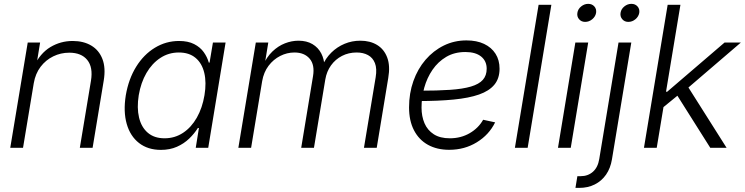

<svg xmlns="http://www.w3.org/2000/svg" viewBox="-20 -752 3790 977"><path d="M151.9 -329.1 97.2 0H32.2L121.1 -535.6H184.1L163.6 -410.2L150.9 -412.1Q184.6 -481.4 236.6 -512.5Q288.6 -543.5 349.6 -543.5Q405.3 -543.5 444.6 -520Q483.9 -496.6 501.2 -451.7Q518.6 -406.7 507.8 -341.8L451.2 0H386.2L442.9 -341.3Q454.1 -409.7 424.1 -446.8Q394 -483.9 332.5 -483.9Q289.1 -483.9 251 -465.3Q212.9 -446.8 186.5 -412.1Q160.2 -377.4 151.9 -329.1Z M798.8 10.7Q732.4 10.7 687.5 -24.2Q642.6 -59.1 624.8 -121.6Q606.9 -184.1 620.1 -267.1Q634.3 -350.1 672.9 -412.4Q711.4 -474.6 768.1 -509Q824.7 -543.5 891.1 -543.5Q937 -543.5 968 -527.6Q999 -511.7 1016.8 -486.6Q1034.7 -461.4 1042.5 -433.6H1046.4L1063.5 -535.6H1127.9L1039.6 0H976.1L992.2 -100.6H986.8Q969.2 -72.3 942.6 -46.6Q916 -21 880.1 -5.1Q844.2 10.7 798.8 10.7ZM817.4 -48.3Q869.6 -48.3 911.6 -76.2Q953.6 -104 981.7 -153.6Q1009.8 -203.1 1020.5 -267.6Q1031.2 -332 1019.5 -381.1Q1007.8 -430.2 975.1 -457.5Q942.4 -484.9 890.1 -484.9Q837.9 -484.9 795.7 -457Q753.4 -429.2 725.1 -380.4Q696.8 -331.5 686 -267.6Q675.8 -203.6 687.5 -154.1Q699.2 -104.5 732.2 -76.4Q765.1 -48.3 817.4 -48.3Z M1192.9 0 1281.7 -535.6H1345.2L1325.7 -416.5L1317.9 -418.5Q1336.9 -461.9 1366.2 -490Q1395.5 -518.1 1429.9 -531.5Q1464.4 -544.9 1499 -544.9Q1540.5 -544.9 1569.8 -527.6Q1599.1 -510.3 1614.7 -480.2Q1630.4 -450.2 1631.3 -411.1L1619.6 -415.5Q1636.7 -455.6 1666 -484.4Q1695.3 -513.2 1733.2 -529.1Q1771 -544.9 1813.5 -544.9Q1863.3 -544.9 1898.9 -523.2Q1934.6 -501.5 1950.4 -459.2Q1966.3 -417 1955.6 -355L1897 0H1832L1891.6 -358.9Q1898.9 -402.8 1887.9 -430.7Q1877 -458.5 1852.5 -471.7Q1828.1 -484.9 1794.9 -484.9Q1753.9 -484.9 1720.2 -467.5Q1686.5 -450.2 1664.3 -419.2Q1642.1 -388.2 1635.3 -347.7L1577.6 0H1512.7L1572.8 -364.3Q1582.5 -421.9 1555.7 -453.4Q1528.8 -484.9 1478.5 -484.9Q1440.4 -484.9 1405.8 -467.3Q1371.1 -449.7 1346.4 -417Q1321.8 -384.3 1314 -338.9L1257.8 0Z M2265.6 10.3Q2203.6 10.3 2157.7 -15.1Q2111.8 -40.5 2086.7 -88.9Q2061.5 -137.2 2061.5 -205.6Q2061.5 -277.3 2083.5 -339.4Q2105.5 -401.4 2145.3 -447.8Q2185.1 -494.1 2238.3 -520.3Q2291.5 -546.4 2353.5 -546.4Q2405.8 -546.4 2443.4 -528.6Q2481 -510.7 2501.5 -478.5Q2522 -446.3 2522 -402.3Q2522 -353 2495.6 -321Q2469.2 -289.1 2417.5 -271Q2365.7 -252.9 2288.3 -245.4Q2210.9 -237.8 2108.4 -237.8L2116.2 -290.5Q2206.1 -290.5 2270.5 -294.9Q2335 -299.3 2376.2 -311.5Q2417.5 -323.7 2437 -345.7Q2456.5 -367.7 2456.5 -402.3Q2456.5 -441.4 2428.2 -464.4Q2399.9 -487.3 2348.1 -487.3Q2292.5 -487.3 2250.7 -462.6Q2209 -438 2180.9 -397Q2152.8 -356 2138.9 -305.9Q2125 -255.9 2125 -204.6Q2125 -160.2 2140.1 -124.8Q2155.3 -89.4 2187.3 -68.8Q2219.2 -48.3 2269 -48.3Q2325.2 -48.3 2369.9 -74.2Q2414.6 -100.1 2438.5 -142.6L2499.5 -129.4Q2468.8 -66.4 2406.5 -28.1Q2344.2 10.3 2265.6 10.3Z M2785.6 -727.5 2665 0H2600.1L2720.7 -727.5Z M2819.3 0 2907.7 -535.6H2973.1L2884.3 0ZM2957.5 -640.6Q2938.5 -640.6 2926.8 -654.1Q2915 -667.5 2918 -686.5Q2920.9 -706.1 2937.3 -719.2Q2953.6 -732.4 2973.1 -732.4Q2992.7 -732.4 3004.4 -719.2Q3016.1 -706.1 3013.2 -686.5Q3009.8 -667.5 2993.7 -654.1Q2977.5 -640.6 2957.5 -640.6Z M3127.4 -535.6H3192.4L3093.8 59.6Q3086.4 104 3064 136.5Q3041.5 168.9 3006.6 186.5Q2971.7 204.1 2927.2 204.1H2908.2L2918 144.5H2934.6Q2971.7 144.5 2997.1 122.1Q3022.5 99.6 3029.3 57.1ZM3177.2 -640.6Q3158.2 -640.6 3146.5 -654.1Q3134.8 -667.5 3137.7 -686.5Q3140.6 -706.1 3157 -719.2Q3173.3 -732.4 3192.9 -732.4Q3212.4 -732.4 3224.1 -719.2Q3235.8 -706.1 3232.9 -686.5Q3229.5 -667.5 3213.4 -654.1Q3197.3 -640.6 3177.2 -640.6Z M3349.6 -201.7 3363.8 -285.2H3375L3667 -535.6H3750L3461.4 -288.1L3454.1 -287.1ZM3256.8 0 3377.4 -727.5H3442.4L3321.8 0ZM3594.2 0 3420.4 -275.4 3474.6 -320.3 3677.2 0Z"/></svg>

Font: Inter 20pt Light
Style: Italic
Weight: 300
Italic angle: -9.3988°
Version: Version 4.001;git-66647c0bb